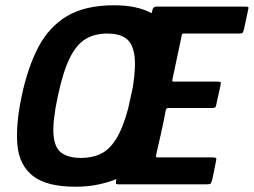

<svg xmlns="http://www.w3.org/2000/svg" viewBox="-20 -698 961 727"><path d="M266 9Q157 9 105 -31.5Q53 -72 46 -148.5Q39 -225 62 -334Q85 -443 125.5 -520Q166 -597 234.5 -637.5Q303 -678 412 -678Q458 -678 493.5 -670Q529 -662 554 -648Q555 -651 556 -654Q557 -657 557 -660Q560 -673 572 -673Q655 -673 739 -673Q823 -673 906 -673Q918 -673 920 -671Q922 -669 919 -658Q915 -641 911.5 -623Q908 -605 904 -588Q901 -576 898.5 -573.5Q896 -571 884 -571Q833 -571 781.5 -571Q730 -571 679 -571Q672 -571 670.5 -570Q669 -569 668 -563Q659 -522 650.5 -480.5Q642 -439 633 -398Q632 -392 632.5 -390.5Q633 -389 639 -389Q680 -389 720.5 -389Q761 -389 801 -389Q814 -389 815.5 -386.5Q817 -384 814 -370Q810 -354 807 -338.5Q804 -323 800 -307Q798 -294 795 -291.5Q792 -289 780 -289Q740 -289 699 -289Q658 -289 618 -289Q613 -289 611.5 -288Q610 -287 608 -282Q600 -239 590.5 -196.5Q581 -154 571 -111Q570 -105 571 -103.5Q572 -102 578 -102Q629 -102 680.5 -102Q732 -102 783 -102Q797 -102 798.5 -99Q800 -96 797 -83Q794 -67 790.5 -51Q787 -35 784 -19Q780 -5 777 -2.5Q774 0 761 0Q678 0 595 0Q512 0 429 0Q417 0 419 -7Q419 -10 419.5 -13.5Q420 -17 421 -20Q389 -7 350.5 1Q312 9 266 9ZM287 -100Q329 -100 361.5 -115.5Q394 -131 419.5 -171.5Q445 -212 465 -286L483 -368Q496 -450 488 -494Q480 -538 454.5 -554.5Q429 -571 387 -571Q339 -571 304.5 -550.5Q270 -530 244.5 -479Q219 -428 199 -334Q179 -241 182.5 -190Q186 -139 212.5 -119.5Q239 -100 287 -100Z"/></svg>

Font: Glory
Style: Bold Italic
Weight: 700
Italic angle: -12°
Version: Version 1.011